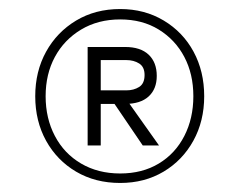

<svg xmlns="http://www.w3.org/2000/svg" viewBox="-20 -732 530 425"><path d="M246 -327Q191 -327 148.5 -352Q106 -377 82 -420.5Q58 -464 58 -519Q58 -574 82 -617.5Q106 -661 148.5 -686.5Q191 -712 246 -712Q300 -712 342.5 -686.5Q385 -661 408.5 -617.5Q432 -574 432 -519Q432 -464 408 -420.5Q384 -377 342 -352Q300 -327 246 -327ZM296 -410 226 -513H259L332 -410ZM246 -348Q295 -348 331.5 -370Q368 -392 388 -431Q408 -470 408 -519Q408 -568 388 -606Q368 -644 331.5 -666.5Q295 -689 246 -689Q197 -689 159.5 -666.5Q122 -644 101.5 -606Q81 -568 81 -519Q81 -470 101.5 -431Q122 -392 159.5 -370Q197 -348 246 -348ZM174 -410V-628H257Q291 -628 309 -611Q327 -594 327 -564Q327 -535 309 -518.5Q291 -502 257 -502H203V-410ZM203 -532H260Q276 -532 288 -539.5Q300 -547 300 -566Q300 -584 288 -591.5Q276 -599 260 -599H203Z"/></svg>

Font: DM Sans 12pt Thin
Style: Regular
Weight: 250
Version: Version 4.004;gftools[0.9.30]